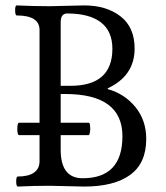

<svg xmlns="http://www.w3.org/2000/svg" viewBox="-20 -686 614 709"><path d="M45.9 2.9Q40 2.9 39.8 -15.6Q39.6 -34.2 45.9 -34.2Q85 -34.2 105.5 -48.6Q126 -63 126 -90.8V-187H50.8Q43.9 -187 43.9 -210Q43.9 -232.9 50.8 -232.9H126V-575.2Q126 -628.9 42 -628.9Q36.1 -628.9 35.9 -647.5Q35.6 -666 42 -666Q102.1 -663.1 163.1 -663.1Q183.1 -663.1 228.8 -664.6Q274.4 -666 291 -666Q373 -666 425 -625.7Q477.1 -585.4 477.1 -506.8Q477.1 -406.2 377.9 -359.9V-356.9Q439.9 -339.8 480 -290.8Q520 -241.7 520 -172.9Q520 -83 460.4 -40Q400.9 2.9 291 2.9Q274.4 2.9 228.8 1.5Q183.1 0 163.1 0Q104.5 0 45.9 2.9ZM204.1 -369.1H240.2Q395 -369.1 395 -505.9Q395 -570.8 352.5 -603.5Q310.1 -636.2 228 -636.2Q204.1 -636.2 204.1 -604ZM285.2 -27.8Q432.1 -27.8 432.1 -183.1Q432.1 -338.9 220.2 -338.9H204.1V-232.9H308.1Q311.5 -232.9 312.7 -221.4Q314 -210 312.3 -198.5Q310.5 -187 307.1 -187H204.1V-132.8Q204.1 -27.8 285.2 -27.8Z"/></svg>

Font: Junicode SmCond
Style: Regular
Weight: 400
Width: 4
Designer: Peter S. Baker
Version: Version 2.206